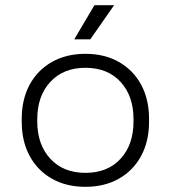

<svg xmlns="http://www.w3.org/2000/svg" viewBox="-20 -708 660 742"><path d="M310 14Q236 14 180.5 -17.5Q125 -49 94.5 -105.5Q64 -162 64 -237V-249Q64 -324 94.5 -380.5Q125 -437 180.5 -468.5Q236 -500 310 -500Q384 -500 439.5 -468.5Q495 -437 525.5 -380.5Q556 -324 556 -249V-237Q556 -162 525.5 -105.5Q495 -49 439.5 -17.5Q384 14 310 14ZM310 -40Q396 -40 446 -94.5Q496 -149 496 -239V-247Q496 -337 446 -391.5Q396 -446 310 -446Q225 -446 174.5 -391.5Q124 -337 124 -247V-239Q124 -149 174.5 -94.5Q225 -40 310 -40ZM267 -556 345 -688H421L329 -556Z"/></svg>

Font: Space Grotesk Light Light
Style: Regular
Weight: 300
Version: Version 2.000